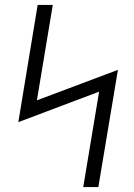

<svg xmlns="http://www.w3.org/2000/svg" viewBox="-20 -755 540 775"><path d="M316 0 380 -385 54 -262 132 -735H193L129 -350L456 -473L377 0Z"/></svg>

Font: Iosevka SS04 Light Oblique
Style: Regular
Weight: 300
Italic angle: -9°
Monospace: yes
Designer: Belleve Invis
Foundry: Belleve Invis
Version: Version 19.0.0; ttfautohint (v1.8.4)